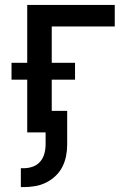

<svg xmlns="http://www.w3.org/2000/svg" viewBox="-20 -540 540 783"><path d="M65 223V146H77Q96 146 114 139.5Q132 133 144 119Q156 105 161 86.5Q166 68 166 49V0H91V-215H27V-284H91V-520H448V-432H191V-284H286V-215H191V-88H254V49Q254 73 249.5 96Q245 119 234.5 140Q224 161 206.5 177.5Q189 194 168 204.5Q147 215 123.5 219Q100 223 77 223Z"/></svg>

Font: Iosevka SS18 Semibold
Style: Regular
Weight: 600
Monospace: yes
Designer: Belleve Invis
Foundry: Belleve Invis
Version: Version 25.1.1; ttfautohint (v1.8.4)